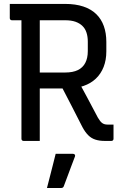

<svg xmlns="http://www.w3.org/2000/svg" viewBox="-20 -720 640 981"><path d="M369.1 -326.2Q398.2 -272.8 425.2 -222.5Q452.1 -172.2 480.2 -118.8Q491.7 -98.8 502.3 -91.2Q512.9 -83.5 528.8 -83.5Q534.5 -83.5 538.2 -83.5Q541.9 -83.5 545.9 -83.5H560Q560 -63.6 560 -47.3Q560 -31 560 -11Q560 -6 557 -3Q554 0 549 0Q542 0 532.7 0Q523.4 0 514.6 0Q487.4 0 466.9 -6.8Q446.4 -13.5 430.9 -29Q415.3 -44.4 401.3 -70.3Q373.4 -125.1 345.4 -179.7Q317.4 -234.2 289 -288.5ZM30 -700Q100.3 -700 171.1 -700Q241.9 -700 312.2 -700Q365.8 -700 405.7 -686.7Q445.6 -673.3 471.7 -648Q497.7 -622.6 510.5 -586.7Q523.3 -550.9 523.3 -505.8V-457.3Q523.3 -413.7 509.6 -378.4Q495.9 -343.2 470.1 -318.6Q444.2 -293.9 407.1 -281Q370 -268.1 322.6 -268.1Q285.8 -268.1 248.2 -268.1Q210.7 -268.1 173.3 -268.1L162.3 -260.8V-349.5Q200 -349.5 237.6 -349.5Q275.2 -349.5 312.9 -349.5Q352.1 -349.5 377.6 -361.8Q403 -374.1 415.8 -398.7Q428.6 -423.4 428.6 -458.8V-507.2Q428.6 -533 421.9 -553.4Q415.3 -573.9 401.4 -587.2Q387.6 -601 365.9 -608.8Q344.2 -616.5 312.9 -616.5Q267.8 -616.5 222.3 -616.5Q176.8 -616.5 131.7 -616.5Q86.6 -616.5 41 -616.5Q36 -616.5 33 -619.5Q30 -622.5 30 -627.5Q30 -646.4 30 -663.7Q30 -681 30 -700ZM183.2 0Q162 0 142.1 0Q122.2 0 100.6 0Q95.6 0 92.6 -3Q89.6 -6 89.6 -11Q89.6 -93.3 89.6 -173.1Q89.6 -252.9 89.6 -332.2Q89.6 -411.6 89.6 -491.5Q89.6 -571.5 89.6 -653.4H195.2L183.2 -634.6Q183.2 -588.6 183.2 -543.3Q183.2 -498.1 183.2 -453.4Q183.2 -394.4 183.2 -336.5Q183.2 -278.5 183.2 -220.1Q183.2 -161.6 183.2 -99.2Q183.2 -72.8 183.2 -47.8Q183.2 -22.8 183.2 0ZM264.4 65.9Q281.2 65.9 295.5 65.9Q309.7 65.9 324.2 65.9Q338.7 65.9 352.7 65.9Q358.7 65.9 361.9 69.6Q365.1 73.4 363.1 79.4Q352.1 108.4 343.4 131.3Q334.7 154.1 326.4 176.9Q318.2 199.7 306.2 230.7Q305.2 234.7 301.7 237.7Q298.2 240.7 291.2 240.7Q277.4 240.7 259.3 240.7Q241.3 240.7 219.9 240.7Q228.6 207.7 235.9 178.5Q243.2 149.3 250.5 121.4Q257.8 93.5 264.4 65.9Z"/></svg>

Font: Recursive Sans Linear Light
Style: Regular
Weight: 300
Version: Version 1.085